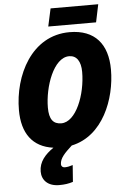

<svg xmlns="http://www.w3.org/2000/svg" viewBox="-70 -937 817 1236"><g transform="rotate(-5 338.5 -319.0)"><path d="M280 -773H589L613 -888H305ZM262 250C297 250 323 246 351 237L359 129C341 135 324 139 307 139C293 139 284 130 284 117C285 78 316 47 364 3C568 -40 658 -272 658 -462C658 -626 577 -725 413 -725C166 -725 45 -476 45 -253C45 -104 111 -11 245 7C190 45 150 90 150 153C150 208 188 250 262 250ZM310 -145C258 -145 232 -177 232 -253C232 -387 296 -571 397 -571C445 -571 472 -532 472 -463C472 -317 405 -145 310 -145Z"/></g></svg>

Font: Noto Sans SemiCondensed Black
Style: Italic
Weight: 900
Width: 4
Italic angle: -12°
Designer: Monotype Design Team
Foundry: Monotype Imaging Inc.
Version: Version 2.013